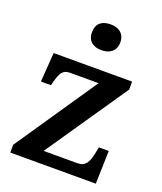

<svg xmlns="http://www.w3.org/2000/svg" viewBox="-141 -858 804 950"><g transform="rotate(20 261.0 -383.0)"><path d="M277 -630C317 -630 352 -650 352 -698C352 -747 317 -766 277 -766C235 -766 203 -747 203 -698C203 -650 235 -630 277 -630ZM27 0H477L482 -174H430L424 -145C414 -93 400 -64 357 -64H179L473 -494V-536H60L49 -382H102L106 -398C120 -452 132 -472 170 -472H320L27 -41Z"/></g></svg>

Font: Noto Serif Tamil SemiBold
Style: Regular
Weight: 600
Designer: Indian Type Foundry, Tom Grace, and the Monotype Design Team
Foundry: Monotype Imaging Inc.
Version: Version 2.004